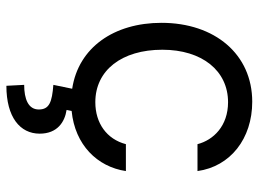

<svg xmlns="http://www.w3.org/2000/svg" viewBox="-124 -469 806 598"><g transform="rotate(90 279.0 -170.0)"><path d="M51.1 -269.9C51.1 -122.2 127.8 -11.4 256.4 8.2L244.3 66.8C298.3 71 321 79.5 321 112.2C321 144.9 288.4 157.7 244.3 157.7L247.2 213.1C345.2 213.1 396.3 170.5 396.3 109.4C396.3 54 359.4 31.2 322.4 25.6L325.6 9.9C431.1 -0.4 499.6 -70 512.8 -159.1H429C413.4 -99.4 363.6 -63.9 298.3 -63.9C198.9 -63.9 134.9 -146.3 134.9 -272.7C134.9 -396.3 200.3 -477.3 298.3 -477.3C372.2 -477.3 416.2 -431.8 429 -382.1H512.8C498.6 -484.4 411.9 -552.6 296.9 -552.6C149.1 -552.6 51.1 -436.1 51.1 -269.9Z"/></g></svg>

Font: Magic Ui Pro
Style: Regular
Weight: 400
Designer: Stefan Endress, Andreas Faust
Version: Version 1.000;FEAKit 1.0